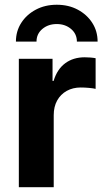

<svg xmlns="http://www.w3.org/2000/svg" viewBox="-20 -781 436 801"><path d="M58.6 0V-535.6H199.2V-443.4H203.6Q218.3 -492.2 252 -517.1Q285.6 -542 333.5 -542Q345.2 -542 357.4 -541Q369.6 -540 378.9 -538.1V-410.2Q370.1 -412.6 351.8 -414.3Q333.5 -416 316.4 -416Q284.2 -416 258.5 -401.9Q232.9 -387.7 218.5 -361.8Q204.1 -335.9 204.1 -300.3V0ZM216.8 -761.2Q266.1 -761.2 304.4 -740.7Q342.8 -720.2 365 -685.5Q387.2 -650.9 387.2 -607.4H300.8Q300.8 -639.6 276.4 -660.2Q252 -680.7 216.8 -680.7Q181.2 -680.7 156.7 -660.2Q132.3 -639.6 132.3 -607.4H46.4Q46.4 -650.9 68.6 -685.5Q90.8 -720.2 129.4 -740.7Q168 -761.2 216.8 -761.2Z"/></svg>

Font: Inter 20pt
Style: Bold
Weight: 700
Version: Version 4.001;git-66647c0bb